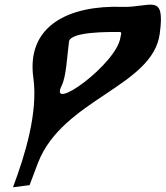

<svg xmlns="http://www.w3.org/2000/svg" viewBox="-20 -797 700 811"><path d="M240.8 -436C259.6 -474 262.9 -553.9 271.4 -621C276.9 -663.8 437.9 -662 485.7 -662C496.7 -662 490 -649 488.9 -640C474.5 -527.7 180.9 -315.3 240.8 -436ZM34.8 -6 104.9 -15 141.2 -111C246.6 -379.1 624.4 -431.4 654.7 -654C678.8 -831.5 616.7 -764 495.2 -768C274.4 -775.3 89.9 -690.6 120.9 -468C141.2 -321.9 86 -142.1 34.8 -6Z"/></svg>

Font: Rocketfuel
Style: Italic
Weight: 400
Designer: Mew Too
Foundry: Cannot Into Space Fonts.
Version: Version 0.27